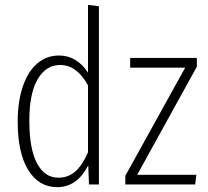

<svg xmlns="http://www.w3.org/2000/svg" viewBox="-20 -761 860 792"><path d="M388 -735V0H347L344 -79Q298 11 216 11Q140 11 96.5 -59.5Q53 -130 53 -259Q53 -342 74 -404Q95 -466 133.5 -499Q172 -532 223 -532Q297 -532 343 -461V-741ZM343 -133V-409Q297 -493 228 -493Q170 -493 135.5 -434.5Q101 -376 101 -263Q101 -147 132.5 -87.5Q164 -28 221 -28Q262 -28 291.5 -54.5Q321 -81 343 -133ZM792 -522V-486L546 -40H790L785 0H497V-36L744 -482H517V-522Z"/></svg>

Font: Fira Sans Extra Condensed ExtraLight
Style: Regular
Weight: 275
Width: 1
Designer: Carrois Corporate & Edenspiekermann AG
Foundry: Carrois Corporate GbR & Edenspiekermann AG
Version: Version 4.203